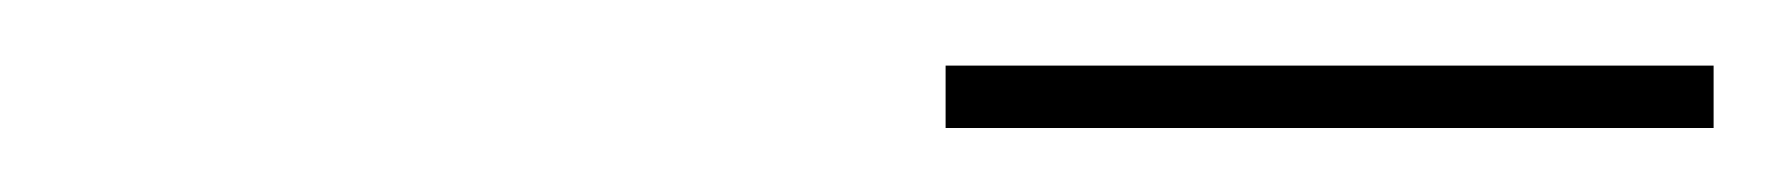

<svg xmlns="http://www.w3.org/2000/svg" viewBox="-20 -890 556 60"><path d="M275.5 -850V-869.5H515.5V-850Z"/></svg>

Font: Bodoni Moda SC
Style: Italic
Weight: 400
Italic angle: -13°
Designer: Owen Earl
Foundry: indestructible type
Version: Version 2.005